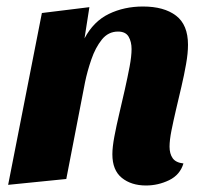

<svg xmlns="http://www.w3.org/2000/svg" viewBox="-20 -550 628 590"><path d="M428.7 20Q383.3 20 354.3 -3.5Q325.3 -27 325.3 -76Q325.3 -98 331.5 -130.8Q337.7 -163.7 346.5 -200.8Q355.3 -238 363.7 -275.2Q372 -312.3 378.2 -344.8Q384.3 -377.3 384.3 -399.3Q384.3 -421.7 375.2 -437.3Q366 -453 342.7 -453Q312.7 -453 292.8 -428.2Q273 -403.3 260.7 -367.3Q248.3 -331.3 241.3 -297.3L183.7 0L5 18L108.7 -510L254.7 -528L239.7 -432Q267.3 -484.3 314.5 -507.2Q361.7 -530 419.3 -530Q484 -530 520.8 -502Q557.7 -474 557.7 -412.3Q557.7 -386.3 551.8 -353.2Q546 -320 537.5 -283.7Q529 -247.3 520.8 -212.7Q512.7 -178 506.8 -148.5Q501 -119 501 -99.3Q501 -77.7 510.5 -64Q520 -50.3 543.7 -47.7Q533.3 -12.7 499.7 3.7Q466 20 428.7 20Z"/></svg>

Font: Sansita Swashed Light
Style: Regular
Weight: 300
Designer: Pablo Cosgaya
Foundry: Omnibus-Type
Version: Version 1.003